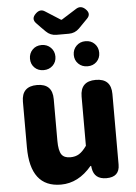

<svg xmlns="http://www.w3.org/2000/svg" viewBox="-64 -1043 783 1105"><g transform="rotate(-5 327.0 -490.5)"><path d="M243 14Q66 14 66 -217V-480Q66 -569 155 -569Q244 -569 244 -480V-239Q244 -182 260 -159Q275 -138 310 -138Q340 -138 361 -151Q382 -164 405 -196V-480Q405 -569 494 -569Q583 -569 583 -480V-284V-72Q583 0 507 0Q437 0 427 -64L425 -78H421Q344 14 243 14ZM201 -651Q169 -651 148.5 -671.5Q128 -692 128 -723Q128 -754 148.5 -775Q169 -796 201 -796Q233 -796 254 -775Q275 -754 275 -723Q275 -692 254 -671.5Q233 -651 201 -651ZM455 -651Q423 -651 402 -671.5Q381 -692 381 -723Q381 -754 402 -775Q423 -796 455 -796Q487 -796 507.5 -775Q528 -754 528 -723Q528 -692 507.5 -671.5Q487 -651 455 -651ZM292 -847Q257 -847 232 -872L205 -899L182 -923Q154 -951 185 -980Q211 -1005 238 -987L326 -931H330L419 -987Q446 -1003 471 -980Q502 -951 475 -924L424 -872Q399 -847 364 -847Z"/></g></svg>

Font: GenSenRounded TW H
Style: Regular
Weight: 900
Version: Version 1.501;PS 1;hotconv 16.6.51;makeotf.lib2.5.65220